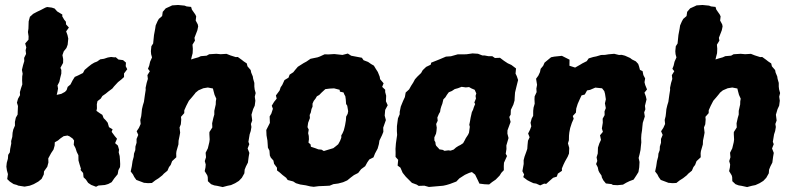

<svg xmlns="http://www.w3.org/2000/svg" viewBox="-20 -737 3210 778"><path d="M79.6 19.2 54.2 15.2 48 12.4 35 8.8 19.8 -1.2 9.2 -11.4 12.2 -31.4 8 -46.4 5.8 -61.8 7.4 -77.2 12 -93.8 13.2 -109.6 19.8 -119.6 21.2 -133.4 25.6 -155.6 25.2 -165.4 29.8 -182.4 31 -199 33.8 -212.2 40.6 -228 40.4 -243 44.2 -260.2 51.4 -272.8 51.8 -285 52.8 -307.4 48.6 -321 53 -336.8 61.2 -351.4 60.6 -363.8 65.2 -379.8 70.4 -395 69.6 -411.8 70 -427.4 71.8 -438.2 68.8 -453.8 73.4 -472.8 78.4 -489.4 77.8 -502.4 85.6 -518.4 83.8 -533.4 86.6 -544.8 82 -560.8 95.4 -576.2 95.8 -589.6 93.2 -607.4 95.2 -620.8 96.2 -650.4 101.2 -669 114.6 -681 130 -689.2 146.8 -697.2 163.6 -706 171 -708.6 190 -706.2 201.4 -702.4 211.6 -690.8 219.6 -686 232.6 -678 232.2 -670.8 240 -657.4 247 -649 247.6 -638.2 259.2 -625.4 248 -609.8 253.4 -595.2 256.6 -580.6 254.2 -556 249.2 -542.4 238.4 -529 233 -513.6 236 -497.6 235.6 -482 224.8 -462 228.6 -453.6 228.4 -438.6 224 -421.4 220.4 -405.2 213 -390.8 215.2 -378.2 212.8 -365.2 209.8 -352.6 228.2 -356.6 243.4 -364.8 250 -372 254.2 -385 265.6 -394.6 274.2 -411.4 283 -425.4 296.2 -431.2 316.2 -441.2 322.8 -453.6 337.8 -466.4 350.6 -476.4 362 -483.2 373.4 -487.6 386.2 -496.6 401.2 -498.8 417 -504 430.4 -506.2 443 -504.6 449 -505.2 460 -495.8 478.6 -493.4 490.4 -483.4 489.4 -468.8 495.6 -456.4 482.6 -439.4V-424.8L471.8 -415L458.2 -404.2L442.2 -387L435.2 -378.2L419 -366.2L408.6 -357.6L394.8 -348L388.2 -337.4L375 -327.2L372.4 -314.6L372.8 -297.8L370.8 -287.8L384.4 -278.2L394.8 -271.6L399.8 -258.4L408.4 -249.8L416.4 -239.8L421.6 -221.8L436.2 -213L432.4 -202.8L445.2 -185.4L454.2 -174.8L446.4 -157L457.6 -147.2L462.4 -130.4L461 -119.8L465 -104.4L466.2 -88.2L467 -72.2L466.4 -60L459.8 -47.6L456.8 -31L443 -14.2L432.4 1.2L418.6 8.6L405 12.6L378.8 14.8L369.2 19.8L349.4 12.2L337.2 4L328 -9.6L318.6 -18.6L316.8 -36L306 -48.6L308.2 -52.4L302.2 -71.8L298 -86.8L297.6 -108L291 -121.4L285.8 -137.2L278.8 -150.4L280.2 -167.6L274.4 -175.6L261.6 -184.6L253.4 -187.8L238 -185.2L225.4 -176.6L215 -167.8L202 -160.4L201.4 -147L196.8 -131L187.2 -116.6L175.6 -95.2L176.2 -78.6L171.6 -61.4L165.4 -52.6L158.4 -42.6L157.4 -30L148.6 -12.2L135.2 -1.2L116.6 9.2L100.6 15.4Z M532.4 -8 524 -19.8 518.8 -30.2 509.6 -42.2 514 -63 517.2 -84.6 521.8 -101.6 523 -114.6 528.2 -128.8 528.8 -143.4 533.4 -158.4V-174L540.2 -190.4L533.8 -205.2L542.8 -218.6L550 -234.6L548.4 -251L552.2 -266.2L553.8 -280L555.2 -294.6L559 -310.6L563.2 -324.2L566 -344.2L567.2 -352.6L570.4 -373L570 -381L574.2 -400.8L579.2 -417.2L577.4 -432.6L587.2 -448.4L579.6 -458.2L584.6 -471L588.2 -486.8L596 -504.4L592.4 -517.4L591.4 -529.6L593.4 -549.8L600.6 -560.8L602.4 -579.2L604 -594.8L608.8 -620.4L610.8 -633.8L618.2 -650.8L623.6 -660.4L637 -672L639.4 -689L651.6 -703.2L669.8 -711.4L677.6 -715.2L701.6 -716.8L728.2 -714.2L736.2 -711L754.4 -709L757.6 -698L771.2 -678.6L775 -670.6L773 -653.8L781.4 -638.2L783 -630L779.8 -614.4L768 -583.8L770 -572.4L760 -556L761.4 -539.2L760.6 -521.4L757.2 -508.6L754.2 -496L766 -499.8L783.8 -504.8L793.8 -509.4L817.4 -511.4L827.6 -517.2L856.4 -519L874.2 -517.4L897.8 -518.8L913.4 -512.6L934.8 -505.8L943.8 -506L959.6 -494.6L967.4 -488.4L980 -480L982.8 -468.2L995.8 -453.2L997.8 -443L1004.4 -427.2L1005.8 -418L1010.6 -401V-386L1012 -374.4L1016 -360L1012.4 -345.2L1014.8 -328.8L1012.2 -308.8L1005.6 -294.6L999 -272.2L1002 -248.8L996.8 -234.6L998.8 -222.4L996 -206.2L991.6 -192.6L986.6 -162.4L990.2 -152.8L983.4 -135.4L990.4 -117.4L987.6 -101.2L984.6 -78.2L976.6 -62.6L971.4 -49.6L970.2 -34.8L960 -16.6L948 -4L932.8 5.4L916 13L902 15.8L882.4 21L859.6 16L848.2 14.2L835.4 9.4L822.4 -2.8L821.8 -19.6L819.8 -26.6L809.4 -43.6L812.6 -58.4L813.6 -70.6L809.8 -84.2L814.8 -99.8L813.2 -118L822.2 -136L828.2 -161L829.6 -171.8L828.4 -193.8L828.6 -202L840.4 -220.6L839.6 -237.4L844.4 -259L848.4 -272.8V-287.8L854.2 -313.8L854.6 -326.4L856.4 -337.2L849.4 -352.8L845.4 -367.8L842.8 -378.4L822.2 -382.4L803.8 -379.4L784.2 -371L772.2 -361.2L769.8 -357.6L757.4 -342.6L745.4 -328.8L734.8 -308.2L726.8 -290.2L726.6 -278.6L713.4 -263.6L714.4 -252.8L712.8 -233.4L707.6 -220.6L710 -199.4L707.6 -186.4L703.6 -167L703 -151.8L695.2 -124.8L694 -116L694.4 -99.8L677.4 -84L671.6 -68.6L664.8 -60L658.6 -45.4L644 -33.4L637.8 -26.6L622.8 -14.8L609.2 -6.2L595.6 4.4L579.6 5.2L569.6 4.2L563.6 3.8L553.2 -0.2Z M1251.2 20 1237 18.2 1219.2 14 1196.6 10.6 1179.2 5.4 1168 -1.8 1145.8 -7.6 1139.6 -16.6 1124.8 -28 1113.8 -37.8 1102.4 -46.6V-57.4L1090.6 -73.2L1087.8 -86.6L1077.4 -98.2L1073.4 -107L1071.8 -126.8L1065.6 -138.6L1064.8 -151.2L1063.6 -167.6L1060 -188.2L1059 -210.2L1073.6 -239L1072.6 -265.2L1079.4 -276.6L1085.8 -296.2L1081.2 -308.6L1090.6 -324.2L1101.2 -337.4L1098 -350.2L1113 -370.4L1117.2 -383.4L1123.6 -392.6L1132.8 -412.6L1149 -422.2L1153.6 -434.6L1168.4 -444.2L1175.4 -453L1186.8 -466.4L1210.4 -481.4L1221.6 -487.4L1238.2 -498.8L1267.2 -504.8L1276.4 -508.2L1295 -516.8L1312.6 -516.6L1334.6 -518L1367.8 -514.4L1389.4 -520L1403 -511.2L1427.4 -506.6L1446.4 -503L1453.2 -493L1471.6 -486L1483.6 -477.6L1495 -471L1502.8 -458L1511 -445.2L1518.6 -426.2L1520.2 -416.2L1534.4 -399.4L1528.6 -385L1540.8 -373.4V-364L1544.8 -349L1543.8 -326.6L1551 -310.6L1540.8 -291.6L1538.8 -268.6L1543.6 -250.4L1532.8 -219.8L1533.4 -202.8L1528 -189.2L1517.4 -167.2L1515.4 -153.4L1510.2 -134.8L1499.6 -115L1493.4 -99.4L1476.4 -90.8L1468.4 -79.2L1459.8 -63.6L1443.2 -51.4L1431.4 -36.2L1414.2 -27.4L1401.2 -17.6L1387 -6L1370.2 1.4L1350.4 6.6L1330.8 9.2L1315.8 15.4L1296.4 16.4L1271.2 17.4ZM1292.2 -125 1316.6 -132.4 1330.6 -136.6 1340.2 -144 1350.4 -152.4 1357.8 -165.8 1363 -179V-188.6L1367.8 -196.6L1373 -208.6L1376.4 -221.8L1378.4 -230.6L1381.6 -249.2L1382.6 -264.4L1388.8 -275.8L1390.8 -286.4L1387 -308.8L1382.4 -315.6L1381 -335L1379.2 -347.2L1375.4 -353.8L1372 -362.4L1357.4 -365.6L1356.2 -373.2L1333.6 -379L1315.2 -378L1298.2 -375.8L1283.4 -362.2L1273.4 -352L1264.2 -347L1258.2 -337L1251.2 -328L1246.4 -317.2V-304.6L1242.2 -295.2L1239.4 -281.2L1234.8 -271L1235.8 -258.6L1228.6 -239.6L1226 -221.8L1231 -211.8L1228.6 -197.4L1231.2 -186L1231.8 -172.8L1230 -159.2L1238.4 -152L1239.8 -142.4L1259 -136L1269.8 -131.8L1282.8 -130.6Z M1775.6 15.6 1750.4 17.8 1718 20.6 1699.4 15.4 1676.4 16.2 1668.8 11.2 1649.2 4 1638.6 -6.6 1624.4 -20.8 1611.6 -36.8 1602.6 -57.6 1591.2 -66 1593.4 -89.4 1582.8 -101.2 1583 -119.6 1582.6 -133.6 1584.2 -155.2 1586.8 -173.6 1589.2 -190.2 1588.2 -206 1588.4 -225.8 1592.6 -257.6 1599.6 -274V-283.6L1604 -305.2L1613.4 -328.2L1620.6 -343.6L1623.8 -362L1637.8 -374.8L1645.8 -389.2L1654.2 -402.2L1661.4 -415.6L1671 -426.4L1686.4 -441.2L1692.8 -452.6L1706.8 -466L1725.2 -474.8L1727.4 -483.2L1746.2 -490.6L1761.6 -496.8L1787 -507.6L1807.2 -509L1834.8 -516.8L1869.4 -517L1894.8 -520.6L1916.8 -519.2L1934.4 -512.4L1943.8 -512.2L1959.6 -509.2L1974.6 -509.4L1985.4 -502L2006 -502.8L2022.2 -490.6L2037.4 -480.6L2052.2 -473.8L2071 -459.6L2069 -438.8L2074 -428.6L2079.4 -412.8L2073 -387.2L2067 -362.2L2065.6 -342.2L2065 -329.8L2060.2 -313.2L2050 -291.8L2049.2 -272.4L2043.8 -263.2L2049 -243L2036.4 -209L2036 -195.8L2040.6 -177.6L2031.8 -147.6L2032.2 -133.2L2029.2 -114L2034.4 -104.8L2022.2 -77.6L2021.4 -64.2L2021.6 -47.4L2011.4 -36.6L2004.6 -25.6L1988.6 -9.2L1974.2 0.6L1962 10.4L1943.6 9.6L1922.6 7L1917.2 -4.8L1905.2 -29.4L1892.2 -39.8L1881 -36.4L1863.8 -28.6L1841.4 -14.2L1829.2 -1.4L1803.2 8.4L1789.2 12.6ZM1781 -125.8 1797 -127.8 1805.8 -126.6 1818.4 -131 1827.8 -139.4 1837.6 -145.6 1845.8 -149.6 1856.6 -156.8 1863 -168.2 1867.4 -177 1876.6 -191 1880.4 -199.2 1883.8 -223.2 1881.6 -231.4 1884.4 -245.2 1887 -260.4 1889.4 -270.8 1892 -282.6 1896.8 -292.2 1900.4 -303.6 1905.4 -315.4 1902 -321.6 1908.6 -337.6 1907 -348.4 1910 -358.4 1903.4 -373.2 1890.2 -378.8 1880.6 -384.2 1867.4 -382.8 1850.4 -385.2 1835.8 -379.6 1822.6 -376 1810.8 -368.2 1798.6 -363.2 1791 -353 1784.8 -342.8 1776.6 -334.4 1772.4 -316.8 1768.2 -305.8 1765 -295 1763.2 -283.6 1758.6 -275.8 1752.2 -260.8 1753.6 -247.8 1747.4 -234.6 1749.8 -219.6 1748.6 -205.8 1746.8 -195.4 1740 -180.4 1740.2 -167.8 1744.2 -161 1745.2 -152 1747.4 -146.4 1756.8 -136.4 1760.6 -131.8 1774.4 -129.6Z M2204.2 -497.8 2213 -505 2226 -507.6 2256.8 -510.8 2276.6 -500.8 2287.8 -495.2 2287.4 -470.6 2310.4 -463.2 2330.6 -474.6 2339.8 -480.2 2357.6 -489.2 2365.4 -500.4 2383.8 -506 2396 -508.4 2415.6 -514.2 2431.4 -514.6 2446.2 -517 2468.8 -519 2488.4 -514.2 2499 -514.8 2512.4 -511.4 2533.4 -502 2540.8 -496.2 2556.4 -488.4 2566 -478 2569.4 -468.2 2573.2 -453.8 2583.8 -448.8 2587 -432.8 2594.2 -419.2 2591.6 -403.8 2594.4 -392.8 2601.8 -374.6 2591.4 -361.6 2596.8 -347.2 2599.8 -334.2 2593.4 -308.2 2595 -294 2590.2 -281.6 2592.8 -265 2584.6 -239.4 2582.8 -222.6 2581.6 -209.4 2579 -192.6 2578 -177 2578.6 -160 2577 -145.4 2575.4 -129.4 2571.8 -112.6 2567.8 -97 2571.4 -80.6 2570.2 -58.8 2567 -39.8 2559 -26.8 2547.4 -9.2 2531.2 -3.2 2518 3.2 2504.4 11.2 2481.6 13.4 2463.6 12.4 2458 9 2435.2 6.4 2425 -6 2419 -17.4 2417.2 -25.8 2408.6 -38.4 2405 -45.8 2402.2 -59.2 2395.4 -72.2 2400.2 -84.8 2397.4 -99.6 2402.2 -115 2403 -139 2408.6 -156 2415.2 -170.2 2411.4 -188.8 2423 -202.8 2418.8 -216.4 2422.6 -239.8 2422 -256 2430 -270.6 2429.6 -285.8 2434.8 -299 2431.2 -318.2 2435 -334.6 2431.6 -356.8 2428.6 -367.8 2419.6 -379.2 2392.4 -382 2370.8 -372.8 2358.8 -370.6 2349.6 -354 2336.4 -350.4 2328.6 -333.6 2320.8 -316 2315 -297.2 2313.6 -280.6 2301 -267 2304.6 -256 2297.2 -239.2 2290.4 -218.2 2287 -200.6 2285.6 -187.4 2285.2 -168.6 2281.4 -156.2 2286.6 -137.6 2285.6 -114.8 2280.2 -101.8 2269.4 -82.6 2263.4 -70.2 2256.8 -54.4 2257 -44.8 2240.4 -33.4 2236.2 -21.2 2221.2 -16.6 2208.4 -5.4 2193.2 8.2 2185 7 2168.8 14.2 2152.8 7 2141.4 5.2 2127.2 -1.4 2116.2 -7.2 2100.2 -19.4 2103.8 -30 2096.8 -43.4 2102 -72.6 2101.8 -88 2105.4 -102 2113.2 -123.6 2116.6 -133.8 2117.6 -148.8 2119.4 -166.8 2126 -180.8 2120 -196 2127.8 -211.6 2132.8 -225.2 2129.8 -239.6 2134.4 -256.6 2140.4 -267.6 2140.6 -288.4 2142 -301 2146.6 -316.8 2145.8 -334.8 2146.4 -346.4 2154.4 -363.8 2153.4 -378 2156.2 -393.2 2152.2 -418 2161.4 -430.6 2168 -444.8 2170.8 -458.2 2181 -470.4 2186.6 -483.2Z M2657.4 -8 2649 -19.8 2643.8 -30.2 2634.6 -42.2 2639 -63 2642.2 -84.6 2646.8 -101.6 2648 -114.6 2653.2 -128.8 2653.8 -143.4 2658.4 -158.4V-174L2665.2 -190.4L2658.8 -205.2L2667.8 -218.6L2675 -234.6L2673.4 -251L2677.2 -266.2L2678.8 -280L2680.2 -294.6L2684 -310.6L2688.2 -324.2L2691 -344.2L2692.2 -352.6L2695.4 -373L2695 -381L2699.2 -400.8L2704.2 -417.2L2702.4 -432.6L2712.2 -448.4L2704.6 -458.2L2709.6 -471L2713.2 -486.8L2721 -504.4L2717.4 -517.4L2716.4 -529.6L2718.4 -549.8L2725.6 -560.8L2727.4 -579.2L2729 -594.8L2733.8 -620.4L2735.8 -633.8L2743.2 -650.8L2748.6 -660.4L2762 -672L2764.4 -689L2776.6 -703.2L2794.8 -711.4L2802.6 -715.2L2826.6 -716.8L2853.2 -714.2L2861.2 -711L2879.4 -709L2882.6 -698L2896.2 -678.6L2900 -670.6L2898 -653.8L2906.4 -638.2L2908 -630L2904.8 -614.4L2893 -583.8L2895 -572.4L2885 -556L2886.4 -539.2L2885.6 -521.4L2882.2 -508.6L2879.2 -496L2891 -499.8L2908.8 -504.8L2918.8 -509.4L2942.4 -511.4L2952.6 -517.2L2981.4 -519L2999.2 -517.4L3022.8 -518.8L3038.4 -512.6L3059.8 -505.8L3068.8 -506L3084.6 -494.6L3092.4 -488.4L3105 -480L3107.8 -468.2L3120.8 -453.2L3122.8 -443L3129.4 -427.2L3130.8 -418L3135.6 -401V-386L3137 -374.4L3141 -360L3137.4 -345.2L3139.8 -328.8L3137.2 -308.8L3130.6 -294.6L3124 -272.2L3127 -248.8L3121.8 -234.6L3123.8 -222.4L3121 -206.2L3116.6 -192.6L3111.6 -162.4L3115.2 -152.8L3108.4 -135.4L3115.4 -117.4L3112.6 -101.2L3109.6 -78.2L3101.6 -62.6L3096.4 -49.6L3095.2 -34.8L3085 -16.6L3073 -4L3057.8 5.4L3041 13L3027 15.8L3007.4 21L2984.6 16L2973.2 14.2L2960.4 9.4L2947.4 -2.8L2946.8 -19.6L2944.8 -26.6L2934.4 -43.6L2937.6 -58.4L2938.6 -70.6L2934.8 -84.2L2939.8 -99.8L2938.2 -118L2947.2 -136L2953.2 -161L2954.6 -171.8L2953.4 -193.8L2953.6 -202L2965.4 -220.6L2964.6 -237.4L2969.4 -259L2973.4 -272.8V-287.8L2979.2 -313.8L2979.6 -326.4L2981.4 -337.2L2974.4 -352.8L2970.4 -367.8L2967.8 -378.4L2947.2 -382.4L2928.8 -379.4L2909.2 -371L2897.2 -361.2L2894.8 -357.6L2882.4 -342.6L2870.4 -328.8L2859.8 -308.2L2851.8 -290.2L2851.6 -278.6L2838.4 -263.6L2839.4 -252.8L2837.8 -233.4L2832.6 -220.6L2835 -199.4L2832.6 -186.4L2828.6 -167L2828 -151.8L2820.2 -124.8L2819 -116L2819.4 -99.8L2802.4 -84L2796.6 -68.6L2789.8 -60L2783.6 -45.4L2769 -33.4L2762.8 -26.6L2747.8 -14.8L2734.2 -6.2L2720.6 4.4L2704.6 5.2L2694.6 4.2L2688.6 3.8L2678.2 -0.2Z"/></svg>

Font: Winky Rough
Style: Italic
Weight: 400
Italic angle: -8.97852°
Designer: Simon Atzbach
Foundry: typofactur
Version: Version 1.206